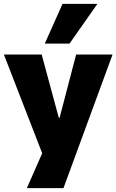

<svg xmlns="http://www.w3.org/2000/svg" viewBox="-36 -786 598 986"><path d="M102 180 200 -43V51L-16 -506H178L266 -181H270L355 -506H542L290 180ZM194 -562 285 -766H464L321 -562Z"/></svg>

Font: Nunito Sans 7pt SemiCondensed Black
Style: Regular
Weight: 900
Width: 4
Designer: Vernon Adams
Foundry: Vernon Adams
Version: Version 3.101;gftools[0.9.27]